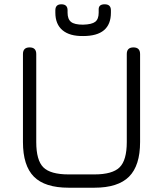

<svg xmlns="http://www.w3.org/2000/svg" viewBox="-20 -875 760 895"><path d="M368 -707Q305 -706 271.5 -734Q238 -762 238 -816V-827Q238 -855 266 -855Q295 -855 295 -827V-816Q295 -786 311 -773Q327 -760 367 -760Q408 -761 424 -773.5Q440 -786 440 -816V-832Q440 -855 468 -855Q497 -855 497 -827V-816Q497 -707 368 -707ZM300 0Q189 0 138 -51.5Q87 -103 87 -213V-623Q87 -654 118 -654Q149 -654 149 -623V-213Q149 -128 182 -95Q215 -62 300 -62H420Q504 -62 537.5 -95Q571 -128 571 -213V-623Q571 -654 602 -654Q633 -654 633 -623V-213Q633 -103 581.5 -51.5Q530 0 420 0Z"/></svg>

Font: Jura Medium
Style: Regular
Weight: 500
Designer: Daniel Johnson, Alexei Vanyashin
Foundry: Daniel Johnson
Version: Version 5.103